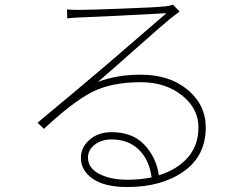

<svg xmlns="http://www.w3.org/2000/svg" viewBox="-20 -750 1040 796"><path d="M506.8 -4.9Q563.5 -4.9 608.4 -14.6Q599.6 -85.9 556.2 -128.9Q512.7 -171.9 442.4 -171.9Q401.4 -171.9 373 -150.4Q344.7 -128.9 344.7 -96.7Q344.7 -53.7 391.1 -29.3Q437.5 -4.9 506.8 -4.9ZM697.3 -730.5 724.6 -702.1Q719.7 -699.2 710.9 -691.9Q702.1 -684.6 694.3 -679.2Q686.5 -673.8 682.6 -669.9Q658.2 -650.4 541 -546.4Q423.8 -442.4 385.7 -410.2Q463.9 -440.4 563.5 -440.4Q682.6 -440.4 757.8 -377.9Q833 -315.4 833 -221.7Q833 -103.5 741.2 -39.1Q649.4 25.4 507.8 25.4Q414.1 25.4 364.7 -8.8Q315.4 -43 315.4 -95.7Q315.4 -138.7 351.1 -170.4Q386.7 -202.1 443.4 -202.1Q529.3 -202.1 578.6 -149.9Q627.9 -97.7 638.7 -23.4Q714.8 -46.9 758.8 -97.2Q802.7 -147.5 802.7 -221.7Q802.7 -300.8 733.9 -355Q665 -409.2 563.5 -409.2Q440.4 -409.2 360.4 -367.7Q280.3 -326.2 162.1 -215.8L135.7 -241.2Q186.5 -283.2 291 -371.1Q395.5 -459 420.9 -480.5Q446.3 -502 669.9 -695.3Q442.4 -682.6 310.5 -677.7Q268.6 -675.8 258.8 -673.8L257.8 -710.9Q274.4 -709 308.6 -709Q349.6 -709 490.2 -714.4Q630.9 -719.7 665 -723.6Q682.6 -725.6 697.3 -730.5Z"/></svg>

Font: GenEi Gothic M ExtraLight
Style: Regular
Weight: 200
Designer: o_tamon (Modified); [Source Han Sans]
Ryoko NISHIZUKA  (kana & ideographs); Paul D. Hunt (Latin, Greek & Cyrillic); Wenl
Version: Version 1.1a;Original Version 1.004